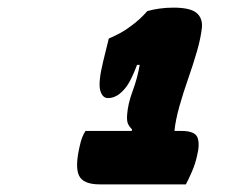

<svg xmlns="http://www.w3.org/2000/svg" viewBox="-20 -840 640 503"><path d="M204 -497H325L326 -501Q318 -509 315 -516.5Q312 -524 313 -539Q315 -568 327.5 -601.5Q340 -635 346 -670H339Q328 -641 318 -623.5Q308 -606 293 -594Q279 -583 263 -583Q248 -583 242.5 -603.5Q237 -624 250 -678L265 -739Q281 -746 295 -753.5Q309 -761 322 -771Q346 -788 366 -811Q380 -815 397.5 -817.5Q415 -820 434 -820Q478 -820 494.5 -806.5Q511 -793 509 -768Q506 -740 496 -705.5Q486 -671 473 -634Q460 -597 450 -561.5Q440 -526 437 -497H455Q491 -497 497.5 -479.5Q504 -462 496 -431Q492 -412 483.5 -392Q475 -372 467 -357H241Q198 -357 187 -380Q176 -403 189 -458Q194 -482 204 -497Z"/></svg>

Font: Recursive Mn Csl St XBk
Style: Italic
Weight: 1000
Italic angle: -15°
Monospace: yes
Version: Version 1.079;hotconv 1.0.112;makeotfexe 2.5.65598; ttfautoh